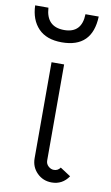

<svg xmlns="http://www.w3.org/2000/svg" viewBox="-154 -773 476 827"><g transform="rotate(10 84.0 -359.5)"><path d="M151 -729H209Q204 -592 71 -592Q4 -592 -31.5 -629Q-67 -666 -69 -729H-11Q-6 -646 72 -646Q149 -646 151 -729ZM98 -500V-80Q98 -65 109 -55Q120 -45 133 -45Q151 -45 161 -60L207 -30Q180 10 133 10Q95 10 69 -16Q43 -42 43 -80V-500Z"/></g></svg>

Font: Bellota
Style: Regular
Weight: 400
Designer: Kemie Guaida
Foundry: Kemie Guaida
Version: Version 1.000;PS 002.000;hotconv 1.0.70;makeotf.lib2.5.58329